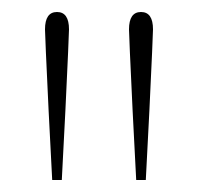

<svg xmlns="http://www.w3.org/2000/svg" viewBox="-20 -768 330 320"><path d="M95 -719Q95 -710 89 -584L83 -468H67L61 -584Q55 -710 55 -719Q55 -748 75 -748Q95 -748 95 -719ZM235 -719Q235 -710 229 -584L223 -468H207L201 -584Q195 -710 195 -719Q195 -748 215 -748Q235 -748 235 -719Z"/></svg>

Font: TypoPRO Source Serif Pro
Style: Regular
Weight: 200
Designer: Frank Grießhammer
Foundry: Adobe Systems Incorporated
Version: Version 1.017;PS (version unavailable);hotconv 1.0.79;makeot